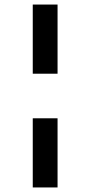

<svg xmlns="http://www.w3.org/2000/svg" viewBox="-20 -772 397 844"><path d="M233 -752V-448H124V-752ZM233 -252V52H124V-252Z"/></svg>

Font: Pathway Extreme 28pt ExtraBold
Style: Regular
Weight: 800
Designer: Eduardo Rodriguez Tunni
Foundry: Eduardo Rodriguez Tunni
Version: Version 1.001;gftools[0.9.26]